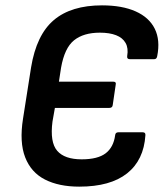

<svg xmlns="http://www.w3.org/2000/svg" viewBox="-20 -686 619 717"><path d="M276 11Q200 11 148 -15.5Q96 -42 74 -98.5Q52 -155 66 -243L96 -434Q116 -556 181 -611Q246 -666 361 -666Q436 -666 486.5 -643.5Q537 -621 558 -578.5Q579 -536 567 -476Q565 -465 556 -465H465Q453 -465 455 -477Q460 -506 449 -525.5Q438 -545 413.5 -554.5Q389 -564 353 -564Q292 -564 256.5 -535.5Q221 -507 208 -433L200 -381H403Q415 -381 412 -369L401 -294Q400 -283 388 -283H185L176 -232Q166 -155 193.5 -123Q221 -91 285 -91Q345 -91 374.5 -113.5Q404 -136 410 -181Q411 -192 422 -192H513Q524 -192 523 -181Q517 -88 454.5 -38.5Q392 11 276 11Z"/></svg>

Font: Sofia Sans Semi Condensed
Style: Bold Italic
Weight: 700
Italic angle: -9°
Version: Version 4.100